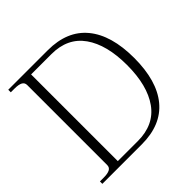

<svg xmlns="http://www.w3.org/2000/svg" viewBox="-181 -855 1010 1010"><g transform="rotate(-45 324.5 -350.0)"><path d="M21 -18H49Q79 -18 94 -26Q109 -34 109 -52V-647Q109 -665 94 -673Q79 -681 49 -681H21V-700H315Q459 -700 533.5 -609.5Q608 -519 608 -350Q608 -180 533.5 -90Q459 0 314 0H21ZM312 -27Q433 -27 494 -112.5Q555 -198 555 -350Q555 -501 494.5 -586.5Q434 -672 314 -672H163V-27Z"/></g></svg>

Font: Taviraj ExtraLight
Style: Regular
Weight: 275
Designer: Katatrad Team
Foundry: CadsonDemak
Version: Version 1.001